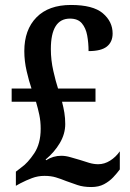

<svg xmlns="http://www.w3.org/2000/svg" viewBox="-20 -744 524 774"><path d="M348 10Q316 10 292.5 2Q269 -6 247 -14Q225 -23 205 -29Q185 -35 159 -35Q133 -35 109 -26Q85 -17 62 -5L44 5V-52L66 -69Q92 -87 118 -126Q144 -165 144 -225Q144 -255 138.5 -281Q133 -307 125 -334H27V-387H107Q97 -416 87.5 -457Q78 -498 78 -538Q78 -624 127 -674Q176 -724 266 -724Q355 -724 394.5 -690.5Q434 -657 434 -609Q434 -575 411 -556.5Q388 -538 337 -538Q337 -571 331.5 -601Q326 -631 310 -650Q294 -669 262 -669Q185 -669 185 -546Q185 -502 195 -458Q205 -414 214 -387H365V-334H230Q236 -311 239.5 -289.5Q243 -268 243 -244Q243 -204 221 -167Q199 -130 164 -101L166 -98Q194 -116 227 -116Q245 -116 265 -110Q285 -104 303 -99Q321 -93 339.5 -87.5Q358 -82 376 -82Q401 -82 424 -96.5Q447 -111 463 -134V-61Q452 -46 436.5 -29.5Q421 -13 399.5 -1.5Q378 10 348 10Z"/></svg>

Font: Noto Serif Khmer Condensed SemiBold
Style: Regular
Weight: 600
Width: 3
Designer: Danh Hong and the Monotype Design Team
Foundry: Monotype Imaging Inc.
Version: Version 2.004; ttfautohint (v1.8.4.7-5d5b)